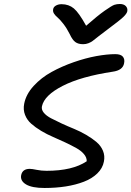

<svg xmlns="http://www.w3.org/2000/svg" viewBox="-20 -936 658 961"><path d="M580.1 -916Q599.1 -916 609.4 -905.8Q619.6 -895.5 617.2 -879.9Q614.7 -867.7 597.4 -851.1Q580.1 -834.5 519 -789.1Q498.5 -774.4 475.3 -755.9Q452.1 -737.3 443.6 -731Q435.1 -724.6 422.6 -719.7Q410.2 -714.8 396 -714.8Q371.6 -714.8 356.9 -725.6Q342.3 -736.3 329.1 -765.1Q314.5 -794.4 296.9 -816.9Q279.3 -839.4 268.1 -848.6Q256.8 -857.9 250.2 -868.2Q243.7 -878.4 246.1 -890.1Q248 -901.4 260 -908.2Q272 -915 288.1 -915Q324.2 -915 349.6 -893.8Q375 -872.6 411.1 -807.1Q468.3 -857.4 504.2 -882.6Q540 -907.7 552.5 -911.9Q564.9 -916 580.1 -916ZM203.1 4.9Q140.1 4.9 110.4 -12.9Q80.6 -30.8 85.9 -59.1Q92.3 -90.8 128.9 -90.8Q140.6 -90.8 163.8 -85.9Q187 -81.1 212.9 -81.1Q343.3 -81.1 414.1 -128.9Q414.6 -147.9 399.9 -165Q385.3 -182.1 361.3 -195.3Q337.4 -208.5 307.1 -222.9Q276.9 -237.3 245.8 -250.5Q214.8 -263.7 186 -281Q157.2 -298.3 136.2 -316.9Q115.2 -335.4 105.2 -361.3Q95.2 -387.2 101.1 -417Q110.4 -464.4 148.4 -505.9Q186.5 -547.4 238 -575.7Q289.6 -604 349.1 -624.8Q408.7 -645.5 462.4 -655.3Q516.1 -665 557.1 -665Q584 -665 594.7 -652.6Q605.5 -640.1 601.1 -619.1Q594.7 -584 543.9 -577.1Q385.7 -553.2 293.7 -506.1Q201.7 -459 189.9 -403.8Q186.5 -387.2 199.2 -371.8Q211.9 -356.4 235.1 -344.2Q258.3 -332 288.3 -318.1Q318.4 -304.2 350.1 -291.3Q381.8 -278.3 411.4 -261Q440.9 -243.7 462.9 -225.1Q484.9 -206.5 495.4 -181.2Q505.9 -155.8 500 -127Q493.7 -93.8 467 -67.9Q440.4 -42 399.7 -26.4Q358.9 -10.7 309.3 -2.9Q259.8 4.9 203.1 4.9Z"/></svg>

Font: Shantell Sans Irregular Bouncy
Style: Italic
Weight: 400
Italic angle: -11.31°
Designer: Stephen Nixon, Anya Danilova, Shantell Martin
Foundry: Arrow Type
Version: Version 1.006;[9816181b4]